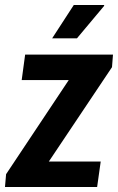

<svg xmlns="http://www.w3.org/2000/svg" viewBox="-32 -743 469 763"><path d="M241.2 -424.8H54.2L67.9 -525.9H417L413.1 -476.1L162.1 -101.1H368.2L354 0H-12.2L-7.8 -50.8ZM381.3 -723.1 382.3 -720.2 273.9 -590.8H175.3L261.2 -723.1Z"/></svg>

Font: Archivo Narrow
Style: Bold Italic
Weight: 700
Italic angle: -8°
Designer: Hector Gatti
Foundry: Hector Gatti
Version: 1.002; ttfautohint (v0.8)